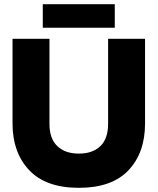

<svg xmlns="http://www.w3.org/2000/svg" viewBox="-20 -885 755 920"><path d="M185 -865H530V-752H185ZM40 -293V-699H217V-291Q217 -221 254.5 -185Q292 -149 358 -149Q424 -149 461 -185Q498 -221 498 -291V-699H675V-293Q675 -153 595.5 -69Q516 15 358 15Q200 15 120 -69.5Q40 -154 40 -293Z"/></svg>

Font: Prompt
Style: Bold
Weight: 700
Designer: Katatrad Team
Foundry: CadsonDemak
Version: Version 1.000